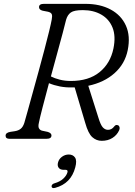

<svg xmlns="http://www.w3.org/2000/svg" viewBox="-20 -720 701 996"><path d="M598 -44Q587 -19.5 563.5 -4.5Q540 10.5 507.5 10.5Q480 10.5 458.8 -8.5Q437.5 -27.5 422 -83L367.5 -266.5Q362.5 -266.5 358 -266.5Q322 -265.5 291 -271.5Q260 -277.5 234 -288.5Q215.5 -219.5 200.8 -162.8Q186 -106 181.5 -82Q177 -63 182.5 -53.8Q188 -44.5 198.5 -42L227 -36Q247 -30 247 -17.5Q247 0 221.5 0H29Q9 0 9 -16Q9 -32 34 -36L57 -39.5Q75.5 -42.5 87.2 -51.8Q99 -61 106 -82Q111.5 -100.5 122.8 -141.5Q134 -182.5 149 -236.5Q164 -290.5 180 -348.8Q196 -407 210.2 -461.2Q224.5 -515.5 234.8 -557.5Q245 -599.5 248.5 -619.5Q252 -637.5 248.5 -646.2Q245 -655 229.5 -659L201 -664.5Q182.5 -669.5 182.5 -682.5Q182 -700 207.5 -700H423Q499.5 -700 554.2 -670.5Q609 -641 633.2 -587Q657.5 -533 642.5 -459.5Q628 -388.5 574.2 -340.5Q520.5 -292.5 438 -275L490 -111Q502 -71 513.8 -58.8Q525.5 -46.5 540 -46.5Q559.5 -46.5 572.5 -64Q581 -75.5 592.5 -70Q598.5 -67.5 600.2 -60Q602 -52.5 598 -44ZM323 -618Q318 -596 305.5 -549.5Q293 -503 276.8 -443.8Q260.5 -384.5 244 -323.5Q263.5 -313.5 290 -306.8Q316.5 -300 348 -300Q440 -300 496.2 -345.5Q552.5 -391 568.5 -468.5Q581.5 -532.5 563.8 -576.8Q546 -621 505.5 -644.2Q465 -667.5 409.5 -667.5Q365 -667.5 347.8 -655.5Q330.5 -643.5 323 -618ZM311 161Q292 161 284.2 150Q276.5 139 281 123Q285.5 105 301.5 93.2Q317.5 81.5 336.5 81.5Q358.5 81.5 369.2 97.2Q380 113 370.5 148Q348.5 232.5 266 254.5Q249 259 247.5 247Q247.5 235 263.5 230.5Q291.5 222.5 308.5 206.5Q325.5 190.5 330 173.5Q333 161 320.5 161Z"/></svg>

Font: Fraunces 9pt S050 Light
Style: Italic
Weight: 300
Italic angle: -16°
Version: Version 1.000; ttfautohint (v1.8.3)